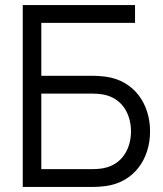

<svg xmlns="http://www.w3.org/2000/svg" viewBox="-20 -740 644 760"><path d="M70 0H348C362 0 380.5 -1 398.5 -3.5C509.5 -18.5 574 -109.5 574 -220C574 -330.5 509.5 -421.5 398.5 -436.5C380.5 -439 361.5 -440 348 -440H143.5V-649.5H514.5V-720H70ZM143.5 -70.5V-369.5H346C358 -369.5 375.5 -368.5 390.5 -365.5C464.5 -351 498.5 -287 498.5 -220C498.5 -153 464.5 -89 390.5 -74.5C375.5 -71.5 358 -70.5 346 -70.5Z"/></svg>

Font: Eudonet
Style: Regular
Weight: 400
Designer: Mikhail Sharanda
Foundry: Mikhail Sharanda
Version: Version 4.503;Glyphs 3.1.2 (3151)